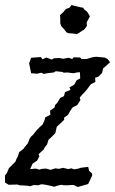

<svg xmlns="http://www.w3.org/2000/svg" viewBox="-25 -739 462 771"><path d="M96 -60 119 -62 133 -58 144 -61 160 -62 178 -57 197 -63 211 -61 229 -65 249 -60 261 -63 273 -59 290 -62 298 -65 329 -69 333 -53 345 -42V-34L329 0L287 12L271 4H262L247 5H232L221 3L204 7L193 11L173 6L153 2L140 1L129 5L111 4L95 9L87 7L73 6L53 5L45 2L10 3L-5 -6V-34L3 -45L11 -64L37 -90L42 -103L47 -112L52 -128L71 -143L73 -147L87 -164L94 -182L100 -191L108 -198L121 -215L134 -228L146 -239L153 -254L157 -268L177 -278L176 -295L194 -307L196 -317L205 -326L217 -346L232 -353L236 -369L258 -378L254 -388L273 -399L283 -417L297 -424L296 -449L284 -448L270 -445L245 -448L231 -447L226 -450L199 -453L191 -448L165 -445L151 -442L141 -447L124 -443L100 -445L92 -485L100 -507L139 -510L146 -501L161 -508L183 -500L192 -505L215 -506L228 -503L251 -507L265 -502L271 -509L297 -508L302 -502H322L343 -508L351 -510L362 -511L395 -508L407 -502L417 -489L389 -464L385 -446L370 -431L357 -427L358 -410L340 -401L325 -381L315 -369L306 -360L295 -347L298 -337L285 -317L267 -308L259 -297L248 -278L232 -266L233 -258L215 -241L203 -230L199 -212L197 -204L181 -188L170 -178L164 -159L154 -146L150 -138L130 -120L133 -111L124 -94L106 -82ZM284 -602 271 -604 258 -605 249 -606 242 -609 236 -617 231 -623 221 -634 217 -645V-666L216 -678L228 -689L240 -703L254 -708L262 -719L272 -716L285 -713L297 -710L309 -708L313 -701L325 -692L331 -682L336 -673L329 -660L323 -649L324 -635L313 -620L304 -615L294 -608Z"/></svg>

Font: Winky Rough Light
Style: Italic
Weight: 300
Italic angle: -8.97852°
Designer: Simon Atzbach
Foundry: typofactur
Version: Version 1.206; ttfautohint (v1.8.4.7-5d5b)